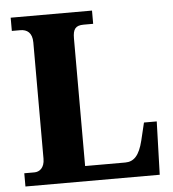

<svg xmlns="http://www.w3.org/2000/svg" viewBox="-52 -762 727 809"><g transform="rotate(-5 312.0 -357.0)"><path d="M23 0H591L598 -225H544L526 -150C511 -89 488 -64 451 -64H281V-604C281 -643 292 -658 327 -658H367V-714H23V-658H59C87 -658 109 -643 109 -602V-110C109 -71 87 -56 66 -56H23Z"/></g></svg>

Font: Noto Serif Sinhala SemiCondensed ExtraBold
Style: Regular
Weight: 800
Width: 4
Designer: Jelle Bosma - Monotype Design Team
Foundry: Monotype Imaging Inc.
Version: Version 2.007